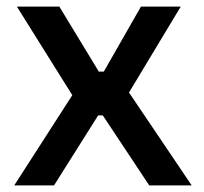

<svg xmlns="http://www.w3.org/2000/svg" viewBox="-20 -559 614 579"><path d="M23 0 198 -272 31 -539H159L278 -343H293L405 -539H525L369 -280L558 0H430L290 -211H276L143 0Z"/></svg>

Font: Cazoo Sans Medium
Style: Regular
Weight: 500
Designer: Jonathan Barnbrook, Julián Moncada
Foundry: Barnbrook Fonts
Version: Version 2.000;Glyphs 3.3 (3337)